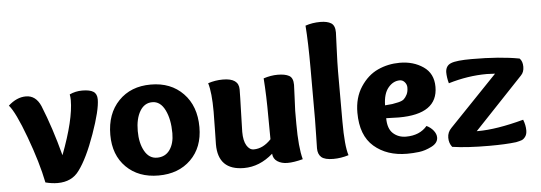

<svg xmlns="http://www.w3.org/2000/svg" viewBox="-59 -887 2934 1041"><g transform="rotate(-5 1408.0 -366.5)"><path d="M393 -485Q434 -485 453.5 -472.5Q473 -460 473 -430Q473 -372 427.5 -244Q382 -116 335 -53Q295 3 217 3Q186 3 151 -6Q129 -116 76.5 -258Q24 -400 -10 -438Q36 -480 86 -480Q140 -480 166 -420Q216 -297 256 -145Q327 -332 327 -439Q327 -455 324 -470Q356 -485 393 -485Z M524 -232Q524 -347 590.5 -416Q657 -485 766 -485Q875 -485 942 -416Q1009 -347 1009 -232Q1009 -122 942 -56Q875 10 766 10Q657 10 590.5 -56Q524 -122 524 -232ZM860 -212Q860 -288 835 -338.5Q810 -389 766 -389Q723 -389 698.5 -348Q674 -307 674 -240Q674 -174 698.5 -130.5Q723 -87 766 -87Q811 -87 835.5 -121.5Q860 -156 860 -212Z M1552 -10Q1503 3 1468 3Q1436 3 1413.5 -11.5Q1391 -26 1389 -54Q1316 10 1231 10Q1090 10 1090 -131Q1090 -134 1091.5 -204Q1093 -274 1093 -309Q1093 -413 1077 -465Q1116 -478 1158 -478Q1244 -478 1244 -417Q1244 -384 1241 -294Q1238 -204 1238 -186Q1238 -138 1253.5 -112Q1269 -86 1292 -86Q1343 -86 1387 -133Q1386 -172 1386 -254Q1386 -370 1379 -465Q1419 -478 1456 -478Q1496 -478 1518 -466Q1540 -454 1540 -416Q1540 -406 1537.5 -355Q1535 -304 1534 -275V-203Q1534 -76 1552 -10Z M1711 -743Q1749 -743 1770 -730Q1791 -717 1791 -679Q1791 -673 1787.5 -591Q1784 -509 1784 -468V-194Q1784 -62 1801 -10Q1759 3 1718 3Q1671 3 1652.5 -13.5Q1634 -30 1634 -62Q1634 -78 1635.5 -132Q1637 -186 1637 -220V-496Q1637 -639 1630 -730Q1668 -743 1711 -743Z M2121 -485Q2195 -485 2249 -448Q2303 -411 2303 -338Q2303 -190 2091 -190Q2072 -190 2022 -192Q2022 -135 2050.5 -109Q2079 -83 2121 -83Q2195 -83 2236 -131Q2259 -120 2273.5 -101.5Q2288 -83 2288 -64Q2288 -34 2252.5 -16Q2217 2 2183.5 6Q2150 10 2119 10Q2009 10 1939 -50.5Q1869 -111 1869 -235Q1869 -317 1907.5 -375.5Q1946 -434 2001.5 -459.5Q2057 -485 2121 -485ZM2113 -390Q2077 -390 2050 -357.5Q2023 -325 2022 -262Q2050 -264 2061.5 -265.5Q2073 -267 2094.5 -272Q2116 -277 2125.5 -285.5Q2135 -294 2143 -309.5Q2151 -325 2151 -348Q2151 -364 2140 -377Q2129 -390 2113 -390Z M2712 -1Q2656 6 2566 6Q2445 6 2365 -6Q2348 -27 2348 -57Q2348 -87 2370 -109L2631 -381Q2601 -383 2586 -383Q2483 -383 2377 -351Q2368 -383 2368 -413Q2370 -448 2399 -459Q2428 -471 2511 -471Q2666 -471 2771 -451Q2787 -435 2787 -405Q2787 -376 2770 -359L2505 -79H2512Q2613 -79 2761 -119Q2773 -89 2773 -60Q2773 -39 2763.5 -26Q2754 -13 2743 -9Q2732 -5 2712 -1Z"/></g></svg>

Font: Overlock
Style: Black
Weight: 900
Designer: Dario Muhafara
Foundry: Dario Manuel Muhafara
Version: Version 1.001